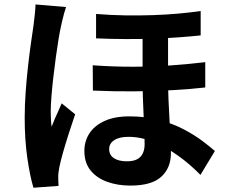

<svg xmlns="http://www.w3.org/2000/svg" viewBox="-20 -805 1040 875"><path d="M745.9 -684.6Q745.9 -647.2 745.9 -605.1Q745.9 -562.9 745.9 -522.6Q745.9 -482.3 745.9 -450.6Q745.9 -398.4 747.9 -350.9Q749.9 -303.3 752.4 -260.6Q754.9 -217.8 756.9 -179.1Q758.9 -140.5 758.9 -106.7Q758.9 -40 715.1 0.4Q671.3 40.8 573.8 40.8Q516.3 40.8 468.6 23.6Q420.9 6.5 392.7 -28.3Q364.5 -63.1 364.5 -117.1Q364.5 -161.3 387.3 -196.9Q410.2 -232.4 456.2 -253.6Q502.2 -274.7 569.5 -274.7Q644.7 -274.7 706.5 -258Q768.3 -241.3 816.9 -215.8Q865.5 -190.2 901.2 -163.5Q937 -136.7 959.3 -116.9L893.5 -7.9Q845.7 -56.9 790.8 -96.1Q735.9 -135.2 678.8 -158.3Q621.6 -181.4 565.6 -181.4Q523.3 -181.4 500.4 -166.1Q477.5 -150.9 477.5 -125.7Q477.5 -98.2 499.3 -84.1Q521 -69.9 557.8 -69.9Q588.1 -69.9 605.5 -79.5Q622.9 -89 631 -106.6Q639.1 -124.2 639.1 -147.7Q639.1 -170.8 637.9 -205.1Q636.6 -239.4 634.4 -280.6Q632.2 -321.8 631 -364.4Q629.8 -407 629.8 -446Q629.8 -487.1 629.8 -533.7Q629.8 -580.3 629.8 -620.8Q629.8 -661.4 629.8 -684.6ZM402.6 -507.5Q497.2 -500.7 587.4 -500.9Q677.7 -501.1 760.6 -507.1Q843.6 -513.1 915.4 -521.7V-406.4Q850.2 -398.9 766.7 -394.2Q683.1 -389.4 590.7 -388.7Q498.3 -388 403.4 -392.2ZM417.8 -741.4Q486.2 -735.8 551.8 -734.9Q617.4 -734 678.4 -736.1Q739.4 -738.2 793.6 -743.1Q847.8 -748 894.5 -754.8V-643.7Q849 -638.9 794.8 -634.9Q740.6 -630.9 679.5 -628.8Q618.4 -626.7 552.7 -627Q487 -627.2 417.8 -630.2ZM281 -772.9Q277.5 -763 272.4 -745Q267.2 -727.1 263.4 -709.9Q259.6 -692.6 257.6 -683.6Q252.9 -663.2 247 -627.4Q241 -591.6 234.9 -547Q228.8 -502.5 223.4 -456Q218 -409.4 214.6 -367.5Q211.2 -325.7 211.2 -295.7Q211.2 -281.4 212.1 -262.1Q213 -242.9 215.3 -227.5Q222 -245.4 229.8 -263.5Q237.6 -281.5 245.9 -299.3Q254.3 -317 261.1 -334L322.5 -284.2Q308.4 -243.2 293.9 -198.1Q279.4 -153 268 -112.9Q256.7 -72.8 250.9 -45.3Q248.9 -35.3 247 -21.5Q245.1 -7.6 245.4 0.8Q245.6 8.6 245.8 20.1Q246 31.6 247 42.1L132.4 50.5Q116.7 -1.6 104.6 -84.4Q92.5 -167.2 92.5 -268.9Q92.5 -325.3 97 -386.5Q101.4 -447.7 108 -505.4Q114.5 -563.1 121.3 -610.4Q128.2 -657.7 132.4 -686.8Q135.2 -707.1 138.1 -734.1Q141.1 -761.1 141.9 -784.7Z"/></svg>

Font: Noto Sans KR Thin
Style: Regular
Weight: 100
Designer: Ryoko NISHIZUKA 西塚涼子 (kana, bopomofo & ideographs); Paul D. Hunt (Latin, Greek & Cyrillic); Sandoll Communications 산돌커뮤니
Foundry: Adobe
Version: Version 2.004-H2;hotconv 1.0.118;makeotfexe 2.5.65603